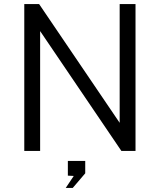

<svg xmlns="http://www.w3.org/2000/svg" viewBox="-20 -743 786 945"><path d="M569 -723H647V0H577.5L177.5 -590V0H99.5V-723H172.5L569 -138.5ZM303.5 182 343 123 314 121.5V49H399.5V110L338 182Z"/></svg>

Font: Public Sans Thin Light
Style: Regular
Weight: 300
Version: Version 1.007